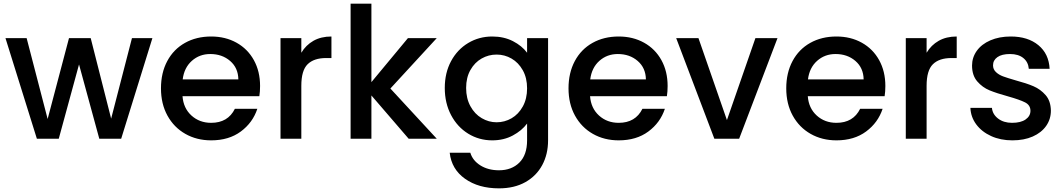

<svg xmlns="http://www.w3.org/2000/svg" viewBox="-20 -760 5826 1052"><path d="M815 -551 644 0H524L413 -407L302 0H182L10 -551H126L241 -108L358 -551H477L589 -110L703 -551Z M1401 -233H980Q985 -167 1029 -127Q1073 -87 1137 -87Q1229 -87 1267 -164H1390Q1365 -88 1299.5 -39.5Q1234 9 1137 9Q1058 9 995.5 -26.5Q933 -62 897.5 -126.5Q862 -191 862 -276Q862 -361 896.5 -425.5Q931 -490 993.5 -525Q1056 -560 1137 -560Q1215 -560 1276 -526Q1337 -492 1371 -430.5Q1405 -369 1405 -289Q1405 -258 1401 -233ZM1286 -325Q1285 -388 1241 -426Q1197 -464 1132 -464Q1073 -464 1031 -426.5Q989 -389 981 -325Z M1631 -471Q1656 -513 1697.5 -536.5Q1739 -560 1796 -560V-442H1767Q1700 -442 1665.5 -408Q1631 -374 1631 -290V0H1517V-551H1631Z M2119 -275 2373 0H2219L2015 -237V0H1901V-740H2015V-310L2215 -551H2373Z M2868 -471V-551H2983V9Q2983 85 2951 144.5Q2919 204 2858.5 238Q2798 272 2714 272Q2602 272 2528 219.5Q2454 167 2444 77H2557Q2570 120 2612.5 146.5Q2655 173 2714 173Q2783 173 2825.5 131Q2868 89 2868 9V-83Q2839 -44 2789.5 -17.5Q2740 9 2677 9Q2605 9 2545.5 -27.5Q2486 -64 2451.5 -129.5Q2417 -195 2417 -278Q2417 -361 2451.5 -425Q2486 -489 2545.5 -524.5Q2605 -560 2677 -560Q2741 -560 2790.5 -534.5Q2840 -509 2868 -471ZM2701 -461Q2657 -461 2619 -439.5Q2581 -418 2557.5 -376.5Q2534 -335 2534 -278Q2534 -221 2557.5 -178Q2581 -135 2619.5 -112.5Q2658 -90 2701 -90Q2745 -90 2783 -112Q2821 -134 2844.5 -176.5Q2868 -219 2868 -276Q2868 -333 2844.5 -375Q2821 -417 2783 -439Q2745 -461 2701 -461Z M3634 -233H3213Q3218 -167 3262 -127Q3306 -87 3370 -87Q3462 -87 3500 -164H3623Q3598 -88 3532.5 -39.5Q3467 9 3370 9Q3291 9 3228.5 -26.5Q3166 -62 3130.5 -126.5Q3095 -191 3095 -276Q3095 -361 3129.5 -425.5Q3164 -490 3226.5 -525Q3289 -560 3370 -560Q3448 -560 3509 -526Q3570 -492 3604 -430.5Q3638 -369 3638 -289Q3638 -258 3634 -233ZM3519 -325Q3518 -388 3474 -426Q3430 -464 3365 -464Q3306 -464 3264 -426.5Q3222 -389 3214 -325Z M3963 -102 4119 -551H4240L4030 0H3894L3685 -551H3807Z M4827 -233H4406Q4411 -167 4455 -127Q4499 -87 4563 -87Q4655 -87 4693 -164H4816Q4791 -88 4725.5 -39.5Q4660 9 4563 9Q4484 9 4421.5 -26.5Q4359 -62 4323.5 -126.5Q4288 -191 4288 -276Q4288 -361 4322.5 -425.5Q4357 -490 4419.5 -525Q4482 -560 4563 -560Q4641 -560 4702 -526Q4763 -492 4797 -430.5Q4831 -369 4831 -289Q4831 -258 4827 -233ZM4712 -325Q4711 -388 4667 -426Q4623 -464 4558 -464Q4499 -464 4457 -426.5Q4415 -389 4407 -325Z M5057 -471Q5082 -513 5123.5 -536.5Q5165 -560 5222 -560V-442H5193Q5126 -442 5091.5 -408Q5057 -374 5057 -290V0H4943V-551H5057Z M5297 -169H5415Q5418 -134 5448.5 -110.5Q5479 -87 5525 -87Q5573 -87 5599.5 -105.5Q5626 -124 5626 -153Q5626 -184 5596.5 -199Q5567 -214 5503 -232Q5441 -249 5402 -265Q5363 -281 5334.5 -314Q5306 -347 5306 -401Q5306 -445 5332 -481.5Q5358 -518 5406.5 -539Q5455 -560 5518 -560Q5612 -560 5669.5 -512.5Q5727 -465 5731 -383H5617Q5614 -420 5587 -442Q5560 -464 5514 -464Q5469 -464 5445 -447Q5421 -430 5421 -402Q5421 -380 5437 -365Q5453 -350 5476 -341.5Q5499 -333 5544 -320Q5604 -304 5642.5 -287.5Q5681 -271 5709 -239Q5737 -207 5738 -154Q5738 -107 5712 -70Q5686 -33 5638.5 -12Q5591 9 5527 9Q5462 9 5410.5 -14.5Q5359 -38 5329 -78.5Q5299 -119 5297 -169Z"/></svg>

Font: Poppins-Tabular Medium
Style: Regular
Weight: 500
Designer: Ninad Kale (Devanagari), Jonny Pinhorn (Latin)
Foundry: Indian Type Foundry
Version: Version 4.004